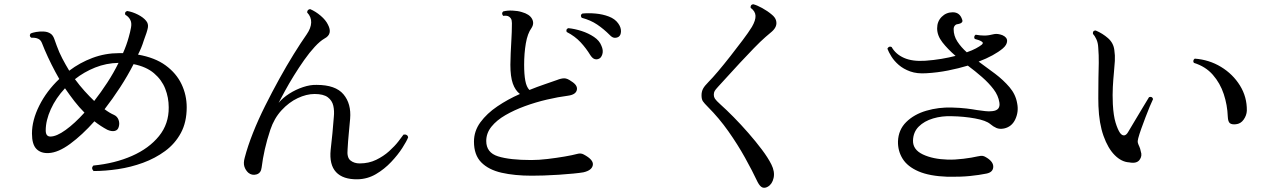

<svg xmlns="http://www.w3.org/2000/svg" viewBox="-20 -823 6040 907"><path d="M422 -15Q409 -29 421 -41Q523 -51 603.5 -86.5Q684 -122 731 -180Q778 -238 777 -316Q777 -362 760.5 -404Q744 -446 707.5 -477Q671 -508 611 -520Q583 -465 547.5 -410.5Q512 -356 474 -307Q498 -289 519 -280Q534 -273 540 -257Q546 -241 541 -224Q537 -208 522 -204.5Q507 -201 487 -210Q455 -227 426 -250Q368 -185 311.5 -143.5Q255 -102 210 -100Q173 -98 152 -119.5Q131 -141 131 -192Q131 -255 165.5 -324Q200 -393 260 -450Q241 -483 223.5 -518Q206 -553 191 -588Q184 -605 178 -620Q172 -635 160 -640Q151 -644 142 -644.5Q133 -645 127 -645Q116 -654 125 -665Q134 -669 151 -672Q168 -675 187 -674Q206 -673 219 -664Q230 -657 236.5 -639Q243 -621 248 -607Q259 -576 274.5 -546.5Q290 -517 307 -489Q357 -527 417 -549.5Q477 -572 543 -572H561Q578 -610 588 -647Q595 -671 599 -693.5Q603 -716 595 -730Q587 -745 572 -753Q567 -767 581 -771Q606 -767 631.5 -754Q657 -741 670 -725Q682 -711 678.5 -692Q675 -673 659 -631Q649 -598 632 -565Q712 -551 762.5 -514Q813 -477 837.5 -425.5Q862 -374 862 -316Q862 -246 834.5 -195Q807 -144 760 -109.5Q713 -75 655.5 -54Q598 -33 537.5 -24Q477 -15 422 -15ZM218 -178Q247 -178 290 -209Q333 -240 379 -291Q354 -316 331.5 -345Q309 -374 287 -406Q244 -360 220 -307Q196 -254 196 -207Q196 -178 218 -178ZM425 -346Q457 -387 487 -433Q517 -479 540 -526Q482 -525 429.5 -504Q377 -483 334 -449Q356 -419 379.5 -393Q403 -367 425 -346Z M1669 24Q1600 25 1567.5 -10Q1535 -45 1542 -115Q1546 -149 1550.5 -194.5Q1555 -240 1557 -271Q1560 -299 1554.5 -323.5Q1549 -348 1528.5 -363.5Q1508 -379 1466 -379Q1428 -379 1386.5 -359.5Q1345 -340 1310 -302Q1275 -264 1257 -210Q1241 -162 1231 -117.5Q1221 -73 1216 -32Q1213 -5 1191.5 1Q1170 7 1153 -7Q1140 -19 1134.5 -36Q1129 -53 1136 -78Q1150 -132 1175 -195Q1200 -258 1232.5 -323Q1265 -388 1299.5 -450.5Q1334 -513 1367.5 -567Q1401 -621 1429 -661Q1449 -690 1450 -716.5Q1451 -743 1431 -764Q1431 -778 1445 -780Q1471 -769 1495 -748.5Q1519 -728 1529 -707Q1553 -662 1513 -641Q1492 -629 1467 -602Q1442 -575 1417 -539.5Q1392 -504 1368.5 -466Q1345 -428 1326.5 -394Q1308 -360 1296 -337Q1316 -361 1346.5 -380.5Q1377 -400 1411.5 -411.5Q1446 -423 1476 -422Q1565 -422 1602.5 -377.5Q1640 -333 1634 -262Q1631 -226 1627.5 -191Q1624 -156 1622 -118Q1618 -79 1635.5 -65Q1653 -51 1679 -51Q1722 -51 1757 -68Q1792 -85 1818.5 -109Q1845 -133 1862 -155Q1879 -177 1886 -187Q1894 -189 1900.5 -185.5Q1907 -182 1908 -174Q1901 -156 1880.5 -124Q1860 -92 1828 -58Q1796 -24 1756 -0.5Q1716 23 1669 24Z M2492 7Q2411 7 2349.5 -7Q2288 -21 2253.5 -56Q2219 -91 2219 -154Q2219 -204 2249.5 -245.5Q2280 -287 2329.5 -320.5Q2379 -354 2436 -379Q2414 -396 2402.5 -428.5Q2391 -461 2391 -517Q2391 -538 2392.5 -571.5Q2394 -605 2396 -639.5Q2398 -674 2398 -697Q2399 -716 2397 -726.5Q2395 -737 2385 -744Q2380 -748 2372 -748.5Q2364 -749 2357 -748Q2347 -760 2357 -769Q2376 -774 2401 -773Q2426 -772 2445 -766Q2481 -756 2493 -734.5Q2505 -713 2491 -691Q2472 -665 2464 -618Q2456 -571 2456 -517Q2456 -472 2461.5 -442Q2467 -412 2481 -398Q2518 -413 2552 -424.5Q2586 -436 2611 -445Q2631 -453 2645.5 -453Q2660 -453 2679 -439Q2710 -420 2705 -398Q2700 -376 2664 -371Q2617 -365 2563.5 -352.5Q2510 -340 2459.5 -321.5Q2409 -303 2367.5 -279Q2326 -255 2301.5 -224.5Q2277 -194 2277 -157Q2277 -102 2332.5 -84.5Q2388 -67 2490 -67Q2525 -67 2567 -72Q2609 -77 2647 -83.5Q2685 -90 2707 -96Q2724 -101 2738 -93Q2785 -68 2780.5 -43Q2776 -18 2736 -9Q2719 -6 2688 -3Q2657 0 2620 2.5Q2583 5 2549 6Q2515 7 2492 7ZM2808 -545Q2799 -541 2789 -544Q2779 -547 2769 -562Q2749 -595 2722.5 -623.5Q2696 -652 2657 -672Q2652 -686 2665 -690Q2695 -687 2727.5 -676.5Q2760 -666 2786 -648.5Q2812 -631 2821 -607Q2831 -585 2825.5 -567Q2820 -549 2808 -545ZM2902 -649Q2894 -644 2883 -644.5Q2872 -645 2860 -658Q2832 -686 2801 -707Q2770 -728 2728 -739Q2719 -752 2731 -759Q2760 -762 2793.5 -759Q2827 -756 2856 -745Q2885 -734 2900 -713Q2914 -694 2913.5 -675Q2913 -656 2902 -649Z M3607 59Q3593 67 3581.5 62.5Q3570 58 3559 37Q3534 -16 3499.5 -78Q3465 -140 3421 -202.5Q3377 -265 3324 -318Q3307 -335 3300.5 -344.5Q3294 -354 3294 -373Q3294 -390 3301 -403.5Q3308 -417 3327 -436Q3345 -454 3372.5 -486.5Q3400 -519 3430.5 -558Q3461 -597 3488.5 -633.5Q3516 -670 3532 -696Q3550 -727 3549 -748.5Q3548 -770 3526 -786Q3524 -801 3538 -803Q3555 -799 3580.5 -785Q3606 -771 3626 -754Q3642 -741 3646 -726.5Q3650 -712 3645 -699Q3640 -686 3626.5 -674Q3613 -662 3596 -648Q3573 -628 3541 -595Q3509 -562 3475.5 -526Q3442 -490 3414.5 -459.5Q3387 -429 3372 -413Q3360 -400 3356 -393Q3352 -386 3352 -375Q3352 -365 3357.5 -356.5Q3363 -348 3384 -329Q3411 -305 3445.5 -270Q3480 -235 3515 -195Q3550 -155 3579 -116.5Q3608 -78 3624 -46Q3641 -12 3634.5 17.5Q3628 47 3607 59Z M4456 12Q4371 9 4319 -13.5Q4267 -36 4244 -73Q4221 -110 4222 -155Q4224 -210 4261 -246.5Q4298 -283 4356 -300Q4414 -317 4477 -315Q4516 -314 4545 -310.5Q4574 -307 4596 -303Q4618 -300 4635 -298Q4652 -296 4668 -298Q4707 -302 4701 -339Q4696 -372 4673.5 -401.5Q4651 -431 4619 -459Q4587 -487 4552 -513Q4509 -500 4459 -490Q4409 -480 4356 -477Q4312 -474 4280 -485.5Q4248 -497 4226 -516Q4204 -535 4191 -556Q4178 -577 4172 -593Q4179 -607 4192 -601Q4211 -567 4250.5 -549.5Q4290 -532 4351 -536Q4392 -539 4427.5 -545Q4463 -551 4494 -559Q4457 -591 4432 -623Q4407 -655 4407 -689Q4407 -722 4428.5 -743.5Q4450 -765 4481 -765Q4514 -765 4525 -731Q4529 -722 4523 -716.5Q4517 -711 4505 -709Q4497 -709 4491 -702.5Q4485 -696 4485 -685Q4485 -654 4502.5 -627Q4520 -600 4547 -576Q4573 -585 4590.5 -594.5Q4608 -604 4618 -612Q4628 -621 4617 -627Q4611 -631 4602 -634Q4593 -637 4585 -639Q4581 -644 4582.5 -650Q4584 -656 4589 -659Q4611 -655 4630.5 -655Q4650 -655 4677 -662Q4693 -665 4715 -657Q4738 -647 4737.5 -629Q4737 -611 4717 -594Q4698 -578 4669 -562Q4640 -546 4603 -532Q4642 -504 4681 -474.5Q4720 -445 4749 -411Q4778 -377 4785 -335Q4793 -296 4776.5 -260Q4760 -224 4723 -216Q4702 -212 4687 -218.5Q4672 -225 4658 -237Q4638 -254 4586 -263.5Q4534 -273 4477 -274Q4430 -276 4388 -263.5Q4346 -251 4320 -225Q4294 -199 4293 -159Q4292 -116 4339.5 -93.5Q4387 -71 4457 -69Q4490 -68 4531 -73Q4572 -78 4597 -84Q4615 -88 4623 -86.5Q4631 -85 4643 -77Q4674 -57 4672 -33Q4670 -9 4640 -3Q4606 4 4561.5 8.5Q4517 13 4456 12Z M5314 -56Q5278 -58 5246 -90Q5214 -122 5193 -181Q5172 -240 5169 -322Q5168 -358 5168.5 -390.5Q5169 -423 5169 -454Q5170 -490 5170.5 -526Q5171 -562 5168 -599Q5167 -621 5159 -638Q5151 -655 5143 -663Q5141 -679 5156 -679Q5189 -665 5214.5 -642.5Q5240 -620 5244 -587Q5248 -561 5246.5 -535Q5245 -509 5242 -479Q5239 -449 5237 -412.5Q5235 -376 5237 -331Q5240 -276 5250 -243.5Q5260 -211 5271 -195Q5281 -182 5291 -183.5Q5301 -185 5309 -199Q5321 -219 5340 -251Q5359 -283 5378 -314.5Q5397 -346 5408 -364Q5423 -369 5427 -355Q5421 -343 5411.5 -320Q5402 -297 5391.5 -269.5Q5381 -242 5371.5 -215.5Q5362 -189 5357 -170Q5353 -156 5355.5 -147.5Q5358 -139 5362 -131Q5364 -126 5366 -120.5Q5368 -115 5369 -108Q5377 -86 5363 -67.5Q5349 -49 5314 -56ZM5818 -236Q5799 -234 5790 -241Q5781 -248 5780 -272Q5778 -327 5761 -378.5Q5744 -430 5709.5 -469.5Q5675 -509 5620 -526Q5616 -531 5617.5 -537Q5619 -543 5624 -546Q5692 -541 5748 -507Q5804 -473 5837.5 -419Q5871 -365 5870 -300Q5869 -278 5855 -258Q5841 -238 5818 -236Z"/></svg>

Font: Zen Old Mincho Medium
Style: Regular
Weight: 500
Designer: Yoshimichi Ohira
Foundry: Positype
Version: Version 1.500